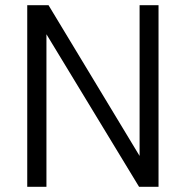

<svg xmlns="http://www.w3.org/2000/svg" viewBox="-20 -720 717 740"><path d="M591 -700V0H516L159 -588V0H85V-700H167L518 -119V-700Z"/></svg>

Font: Sarabun Light
Style: Regular
Weight: 300
Designer: Suppakit Chalermlarp | Katatrad Co.,Ltd.
Foundry: Cadson Demak Co.,Ltd.
Version: Version 1.000; ttfautohint (v1.6)